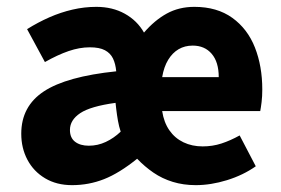

<svg xmlns="http://www.w3.org/2000/svg" viewBox="-20 -528 821 560"><path d="M190 12Q145 12 111.5 -8Q78 -28 60 -62Q42 -96 42 -138Q42 -218 108 -261.5Q174 -305 319 -320Q317 -342 309.5 -357.5Q302 -373 286 -381.5Q270 -390 242 -390Q212 -390 180 -379Q148 -368 111 -347L59 -443Q91 -463 124 -477.5Q157 -492 191.5 -500Q226 -508 261 -508Q308 -508 344 -488Q380 -468 400 -433Q431 -469 466.5 -488.5Q502 -508 547 -508Q613 -508 657.5 -476Q702 -444 723.5 -389.5Q745 -335 745 -267Q745 -247 743 -230.5Q741 -214 739 -204H453Q458 -171 474 -148Q490 -125 515 -113Q540 -101 571 -101Q600 -101 626 -109.5Q652 -118 679 -133L726 -43Q689 -17 642 -2.5Q595 12 551 12Q515 12 484 2.5Q453 -7 427.5 -24.5Q402 -42 380 -65Q328 -23 283.5 -5.5Q239 12 190 12ZM239 -103Q265 -103 288.5 -114Q312 -125 332 -144Q327 -159 324 -176Q321 -193 319 -210L317 -228Q244 -218 214 -198Q184 -178 184 -149Q184 -126 199 -114.5Q214 -103 239 -103ZM453 -303H618Q618 -347 597.5 -371Q577 -395 542 -395Q519 -395 501 -384.5Q483 -374 470.5 -353.5Q458 -333 453 -303Z"/></svg>

Font: Source Sans 3
Style: Bold
Weight: 700
Designer: Paul D. Hunt
Foundry: Adobe
Version: Version 3.052;hotconv 1.1.0;makeotfexe 2.6.0